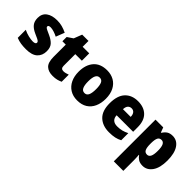

<svg xmlns="http://www.w3.org/2000/svg" viewBox="43 -1502 2581 2581"><g transform="rotate(45 1333.0 -212.0)"><path d="M441 -170Q441 -88 388 -39Q335 10 222 10Q169 10 125.5 3.5Q82 -3 37 -21V-174Q82 -152 130 -140.5Q178 -129 211 -129Q267 -129 267 -158Q267 -169 259 -178Q251 -187 228 -198.5Q205 -210 161 -229Q99 -257 67.5 -296Q36 -335 36 -400Q36 -480 93 -521.5Q150 -563 247 -563Q298 -563 343 -551Q388 -539 435 -516L387 -393Q352 -411 315 -422.5Q278 -434 252 -434Q209 -434 209 -410Q209 -400 216.5 -392.5Q224 -385 245 -374.5Q266 -364 309 -345Q373 -316 407 -278Q441 -240 441 -170Z M787 -137Q809 -137 829.5 -142.5Q850 -148 872 -156V-21Q842 -7 809 1.5Q776 10 729 10Q648 10 603 -32.5Q558 -75 558 -182V-413H494V-494L574 -548L619 -664H739V-553H864V-413H739V-191Q739 -137 787 -137Z M1454 -278Q1454 -193 1424.5 -128Q1395 -63 1337.5 -26.5Q1280 10 1194 10Q1115 10 1057 -26.5Q999 -63 968 -127.5Q937 -192 937 -278Q937 -409 1003.5 -486Q1070 -563 1197 -563Q1272 -563 1330 -530Q1388 -497 1421 -433Q1454 -369 1454 -278ZM1120 -277Q1120 -205 1137.5 -167.5Q1155 -130 1196 -130Q1236 -130 1253 -167.5Q1270 -205 1270 -278Q1270 -350 1253 -386.5Q1236 -423 1195 -423Q1156 -423 1138 -386.5Q1120 -350 1120 -277Z M1784 -563Q1897 -563 1962 -499Q2027 -435 2027 -310V-225H1713Q1714 -177 1742 -150.5Q1770 -124 1824 -124Q1871 -124 1911 -134Q1951 -144 1994 -166V-31Q1955 -10 1910 0Q1865 10 1801 10Q1678 10 1605 -59.5Q1532 -129 1532 -273Q1532 -419 1600 -491Q1668 -563 1784 -563ZM1790 -434Q1759 -434 1738.5 -413Q1718 -392 1715 -343H1862Q1862 -385 1843 -409.5Q1824 -434 1790 -434Z M2442 -563Q2528 -563 2577.5 -488.5Q2627 -414 2627 -277Q2627 -138 2574 -64Q2521 10 2439 10Q2388 10 2356.5 -10Q2325 -30 2305 -60H2300Q2302 -35 2303.5 -11.5Q2305 12 2305 37V240H2124V-553H2271L2297 -483H2305Q2328 -521 2359.5 -542Q2391 -563 2442 -563ZM2376 -418Q2337 -418 2321.5 -387.5Q2306 -357 2305 -292V-271Q2305 -205 2320.5 -172Q2336 -139 2376 -139Q2409 -139 2426 -172Q2443 -205 2443 -278Q2443 -352 2426 -385Q2409 -418 2376 -418Z"/></g></svg>

Font: Noto Sans Bengali SemiCondensed Black
Style: Regular
Weight: 900
Width: 4
Designer: Joana Ranito - Universal Thirst; Jelle Bosma - Monotype Design Team
Foundry: Universal Thirst ehf.
Version: Version 3.000; ttfautohint (v1.8.4.7-5d5b)